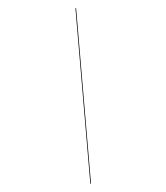

<svg xmlns="http://www.w3.org/2000/svg" viewBox="-225 -875 970 1120"><g transform="rotate(-30 260.0 -315.0)"><path d="M476.5 -780 40 150H44.5L481 -780Z"/></g></svg>

Font: Bodoni* 36pt Fatface
Style: Regular
Weight: 900
Version: Version 2.3